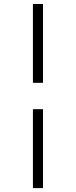

<svg xmlns="http://www.w3.org/2000/svg" viewBox="-20 -756 385 974"><path d="M147 198.2V-202.1H198.2V198.2ZM147 -335.9V-735.8H198.2V-335.9Z"/></svg>

Font: Charis SIL APac
Style: Italic
Weight: 400
Italic angle: -11°
Foundry: SIL International
Version: Version 5.000